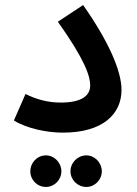

<svg xmlns="http://www.w3.org/2000/svg" viewBox="-20 -519 542 760"><path d="M35 -42C87 -10 166 6 229 6C389 6 461 -69 461 -163C461 -240 408 -358 309 -499L209 -433C317 -281 337 -217 337 -181C337 -138 300 -113 220 -113C167 -113 121 -127 81 -147ZM322 221C355 221 383 193 383 159C383 125 355 96 322 96C287 96 259 125 259 159C259 193 287 221 322 221ZM162 221C195 221 223 193 223 159C223 125 195 96 162 96C127 96 100 125 100 159C100 193 127 221 162 221Z"/></svg>

Font: Noto Sans Arabic SemBd
Style: Regular
Weight: 600
Designer: Monotype Design Team, Nadine Chahine, Nizar Qandah and Khaled Hosny
Foundry: Monotype Imaging Inc.
Version: Version 2.012